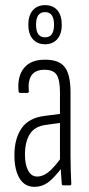

<svg xmlns="http://www.w3.org/2000/svg" viewBox="-20 -720 347 746"><path d="M225 0Q220 0 220 -6Q218 -29 216.5 -55Q215 -81 215 -97L213 -100V-360Q213 -410 200 -429.5Q187 -449 153 -449Q118 -449 103 -428Q88 -407 92 -365Q92 -359 86 -359H59Q52 -359 52 -367Q47 -424 73.5 -456Q100 -488 153 -488Q208 -489 231 -460Q254 -431 254 -361V-115Q254 -81 255 -53.5Q256 -26 257 -7Q257 0 253 0ZM114 6Q76 6 56 -27Q36 -60 36 -117Q36 -182 64.5 -222.5Q93 -263 156 -270L218 -278V-243L160 -235Q116 -230 96.5 -200Q77 -170 77 -119Q77 -80 89.5 -57Q102 -34 125 -34Q145 -34 166 -49.5Q187 -65 220 -110L221 -69Q188 -26 165 -10Q142 6 114 6ZM155 -548Q125 -548 107.5 -568Q90 -588 90 -624Q90 -660 107.5 -680Q125 -700 155 -700Q186 -700 203 -680Q220 -660 220 -624Q220 -588 202.5 -568Q185 -548 155 -548ZM155 -575Q190 -575 190 -624Q190 -673 155 -673Q120 -673 120 -624Q120 -575 155 -575Z"/></svg>

Font: Sofia Sans Extra Condensed Light
Style: Regular
Weight: 300
Designer: Botio Nikoltchev, Ani Petrova
Foundry: lettersoup
Version: Version 4.101